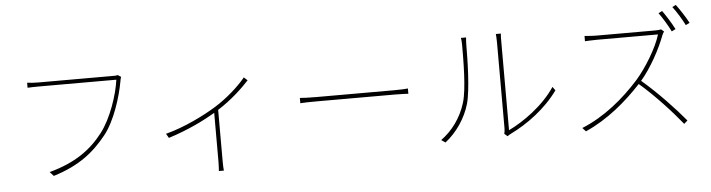

<svg xmlns="http://www.w3.org/2000/svg" viewBox="-51 -1068 5083 1372"><g transform="rotate(-5 2490.0 -382.0)"><path d="M833 -664 810 -679C799 -676 792 -676 781 -676C746 -676 280 -676 241 -676C208 -676 185 -678 160 -681V-645C185 -646 206 -647 240 -647C280 -647 742 -647 797 -647C783 -541 728 -376 653 -278C566 -165 454 -82 265 -31L292 -1C480 -59 585 -145 677 -260C752 -354 805 -521 825 -633C828 -651 829 -655 833 -664Z M1117 -231 1135 -200C1278 -245 1395 -304 1473 -350V1C1473 26 1471 56 1470 67H1506C1504 56 1503 26 1503 1V-369C1597 -428 1679 -504 1731 -561L1706 -584C1655 -522 1571 -446 1480 -390C1396 -338 1250 -265 1117 -231Z M2092 -403V-365C2117 -367 2156 -368 2210 -368C2241 -368 2710 -368 2770 -368C2817 -368 2850 -366 2867 -365V-403C2849 -401 2822 -399 2769 -399C2710 -399 2239 -399 2210 -399C2149 -399 2116 -401 2092 -403Z M3525 -20 3547 -1C3552 -5 3561 -11 3573 -17C3692 -75 3826 -172 3916 -298L3897 -324C3812 -195 3664 -92 3561 -43C3561 -43 3561 -629 3561 -674C3561 -705 3561 -723 3563 -736H3527C3528 -723 3530 -705 3530 -674C3530 -629 3530 -98 3530 -59C3530 -46 3528 -32 3525 -20ZM3072 -15 3101 5C3183 -59 3249 -155 3278 -257C3306 -356 3310 -574 3310 -677C3310 -695 3311 -711 3313 -730H3276C3279 -713 3280 -695 3280 -677C3280 -574 3280 -365 3250 -267C3217 -159 3152 -73 3072 -15Z M4725 -796 4698 -783C4725 -746 4762 -685 4781 -645L4809 -659C4787 -703 4750 -761 4725 -796ZM4826 -831 4800 -818C4829 -781 4862 -726 4885 -681L4913 -695C4893 -734 4853 -795 4826 -831ZM4726 -649 4706 -666C4695 -663 4681 -662 4660 -662C4629 -662 4267 -662 4241 -662C4209 -662 4157 -667 4157 -667V-629C4157 -629 4211 -632 4241 -632C4267 -632 4651 -632 4681 -632C4653 -537 4568 -399 4498 -320C4386 -195 4245 -78 4084 -13L4108 13C4268 -58 4402 -172 4513 -291C4621 -199 4743 -65 4812 21L4837 -1C4766 -87 4645 -216 4532 -312C4606 -398 4677 -529 4712 -624C4714 -630 4722 -644 4726 -649Z"/></g></svg>

Font: Noto Sans CJK SC Thin
Style: Regular
Weight: 100
Designer: Ryoko NISHIZUKA 西塚涼子 (kana, bopomofo & ideographs); Paul D. Hunt (Latin, Greek & Cyrillic); Sandoll Communications 산돌커뮤니
Foundry: Adobe
Version: Version 2.004;hotconv 1.0.118;makeotfexe 2.5.65603